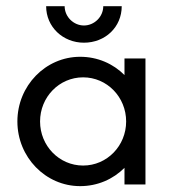

<svg xmlns="http://www.w3.org/2000/svg" viewBox="-20 -610 568 635"><path d="M257.6 -468.8C327.8 -468.8 382.6 -520.1 382.6 -589.6H321.5C321.5 -554.2 291.7 -525.7 257.6 -525.7C223.6 -525.7 193.8 -554.2 193.8 -589.6H132.6C132.6 -520.8 188.2 -468.8 257.6 -468.8ZM245.1 5.6C302.8 5.6 354.2 -17.4 391.7 -54.9V0H461.1V-416.7H391.7V-361.8C354.2 -399.3 302.8 -422.2 245.1 -422.2C130.6 -422.2 37.5 -326.4 37.5 -208.3C37.5 -90.3 130.6 5.6 245.1 5.6ZM254.9 -62.5C175.7 -62.5 112.5 -127.8 112.5 -208.3C112.5 -288.9 175.7 -354.2 254.9 -354.2C334 -354.2 397.2 -288.9 397.2 -208.3C397.2 -127.8 334 -62.5 254.9 -62.5Z"/></svg>

Font: Afacad
Style: Regular
Weight: 400
Designer: Kristian Moeller
Foundry: Dicotype
Version: Version 1.000